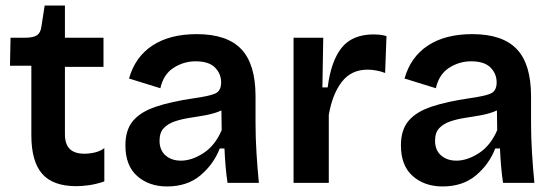

<svg xmlns="http://www.w3.org/2000/svg" viewBox="-20 -659 2000 692"><path d="M255 12Q171 12 132 -32.5Q93 -77 93 -172V-422H16L18 -523H70Q99 -523 112.5 -531.5Q126 -540 129 -562L141 -639H214V-523H353V-418H214V-176Q214 -139 231.5 -122Q249 -105 284 -105Q303 -105 322 -109.5Q341 -114 356 -125V-5Q326 5 300.5 8.5Q275 12 255 12Z M582 13Q517 13 474.5 -24.5Q432 -62 432 -135Q432 -191 459.5 -223.5Q487 -256 542 -274.5Q597 -293 680 -305Q730 -312 753.5 -321Q777 -330 777 -362Q777 -393 755 -415.5Q733 -438 685 -438Q642 -438 605.5 -414.5Q569 -391 558 -341L445 -376Q467 -454 529.5 -495Q592 -536 689 -536Q798 -536 849.5 -482Q901 -428 901 -312V-214Q901 -163 904.5 -107Q908 -51 913 0H800Q792 -54 789 -124H772Q750 -67 702.5 -27Q655 13 582 13ZM632 -80Q671 -80 713 -107Q755 -134 779 -190L778 -261Q754 -250 724.5 -244.5Q695 -239 665 -234.5Q635 -230 610 -221.5Q585 -213 570 -197Q555 -181 555 -152Q555 -118 576.5 -99Q598 -80 632 -80Z M1038 0V-523H1145L1142 -344H1161Q1173 -439 1211.5 -487Q1250 -535 1327 -535Q1337 -535 1347.5 -534Q1358 -533 1373 -529L1368 -396Q1353 -402 1336 -405Q1319 -408 1305 -408Q1246 -408 1212 -364Q1178 -320 1165 -245V0Z M1575 13Q1510 13 1467.5 -24.5Q1425 -62 1425 -135Q1425 -191 1452.5 -223.5Q1480 -256 1535 -274.5Q1590 -293 1673 -305Q1723 -312 1746.5 -321Q1770 -330 1770 -362Q1770 -393 1748 -415.5Q1726 -438 1678 -438Q1635 -438 1598.5 -414.5Q1562 -391 1551 -341L1438 -376Q1460 -454 1522.5 -495Q1585 -536 1682 -536Q1791 -536 1842.5 -482Q1894 -428 1894 -312V-214Q1894 -163 1897.5 -107Q1901 -51 1906 0H1793Q1785 -54 1782 -124H1765Q1743 -67 1695.5 -27Q1648 13 1575 13ZM1625 -80Q1664 -80 1706 -107Q1748 -134 1772 -190L1771 -261Q1747 -250 1717.5 -244.5Q1688 -239 1658 -234.5Q1628 -230 1603 -221.5Q1578 -213 1563 -197Q1548 -181 1548 -152Q1548 -118 1569.5 -99Q1591 -80 1625 -80Z"/></svg>

Font: Bricolage Grotesque 12pt SemiBold
Style: Regular
Weight: 600
Designer: Mathieu Triay
Foundry: Atelier Triay
Version: Version 1.001; ttfautohint (v1.8.4.7-5d5b);gftools[0.9.33.de